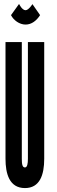

<svg xmlns="http://www.w3.org/2000/svg" viewBox="-20 -949 290 977"><path d="M145 -928C145 -928 126 -897 110 -897C92 -897 77 -929 77 -929L36 -872C49 -846 79 -824 110 -824C141 -824 166 -844 184 -872ZM122 -735V-141C122 -117 119 -97 107 -97C94 -97 91 -113 91 -141V-735H8V-141C8 -66 27 8 107 8C182 8 205 -58 205 -141V-735Z"/></svg>

Font: League Gothic Condensed
Style: Regular
Weight: 400
Width: 3
Designer: Tyler Finck
Foundry: The League of Moveable Type
Version: Version 1.001;PS 001.001;hotconv 1.0.56;makeotf.lib2.0.21325